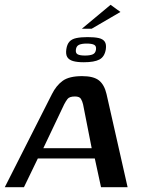

<svg xmlns="http://www.w3.org/2000/svg" viewBox="-40 -782 595 802"><path d="M-20 0 177 -389Q195 -425 222 -444.5Q249 -464 303 -464Q351 -464 373.5 -446Q396 -428 405 -389L493 0H382L356 -120H118L60 0ZM141 -163H343L307 -346Q304 -359 298 -369Q292 -379 273 -379Q250 -379 242 -368.5Q234 -358 228 -346ZM310 -522Q282 -522 265 -527Q248 -532 241 -543.5Q234 -555 237 -576Q240 -597 250 -608Q260 -619 279 -623Q298 -627 326 -627Q355 -627 372.5 -623Q390 -619 397.5 -608Q405 -597 402 -576Q397 -545 375.5 -533.5Q354 -522 310 -522ZM315 -550Q336 -550 347.5 -555Q359 -560 361 -575Q363 -590 353 -595Q343 -600 322 -600Q302 -600 290.5 -595Q279 -590 277 -575Q275 -560 284.5 -555Q294 -550 315 -550ZM302 -662 422 -762 463 -732 343 -662Z"/></svg>

Font: Genos Medium
Style: Italic
Weight: 500
Italic angle: -8°
Designer: Robert E. Leuschke
Foundry: Robert E. Leuschke
Version: Version 1.010